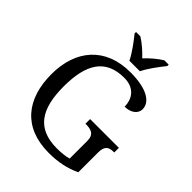

<svg xmlns="http://www.w3.org/2000/svg" viewBox="-256 -1074 1227 1227"><g transform="rotate(45 357.0 -460.5)"><path d="M349 -771H444C465 -816 513 -880 544 -918V-931H505C467 -908 426 -872 396 -840C366 -872 326 -908 288 -931H249V-918C280 -880 328 -816 349 -771ZM401 10C487 10 555 -5 622 -36V-216C622 -279 653 -288 691 -288H695V-330H435V-288H439C483 -288 521 -279 521 -220V-59C493 -51 455 -47 417 -47C235 -47 168 -158 168 -358C168 -558 233 -671 403 -671C501 -671 535 -604 535 -542C587 -542 628 -569 628 -612C628 -676 555 -724 407 -724C177 -724 57 -574 57 -358C57 -137 169 10 401 10Z"/></g></svg>

Font: Noto Serif Thai
Style: Regular
Weight: 400
Designer: Monotype Design Team
Foundry: Monotype Imaging Inc.
Version: Version 1.901